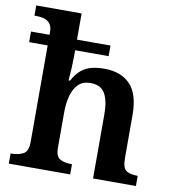

<svg xmlns="http://www.w3.org/2000/svg" viewBox="-84 -834 824 909"><g transform="rotate(10 328.0 -380.0)"><path d="M19 0V-49H23Q57 -49 80 -61.5Q103 -74 103 -119V-583H14V-634H103V-647Q103 -675 91 -688.5Q79 -702 62 -706.5Q45 -711 28 -711H17V-760H235V-634H396V-583H235V-550Q235 -527 233.5 -500.5Q232 -474 230.5 -455.5Q229 -437 229 -437H236Q255 -472 277.5 -490Q300 -508 327.5 -514.5Q355 -521 387 -521Q467 -521 511.5 -475Q556 -429 556 -327V-121Q556 -74 574.5 -61.5Q593 -49 627 -49H630V0H424V-308Q424 -373 404 -408Q384 -443 334 -443Q298 -443 276.5 -422Q255 -401 245 -365.5Q235 -330 235 -286V-115Q235 -72 256.5 -60.5Q278 -49 311 -49H314V0Z"/></g></svg>

Font: Noto Naskh Arabic SemiBold
Style: Regular
Weight: 600
Designer: Monotype Design Team, David Williams, Mohamad Dakak and Nizar Qandah
Foundry: Monotype Imaging Inc.
Version: Version 2.016